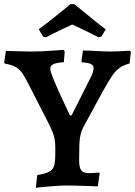

<svg xmlns="http://www.w3.org/2000/svg" viewBox="-33 -886 645 917"><path d="M138 11 145 -50Q183 -56 201.5 -65.5Q220 -75 225.5 -94.5Q231 -114 231 -149V-183Q231 -210 225.5 -232.5Q220 -255 203 -289L107 -477Q90 -511 76.5 -532Q63 -553 43.5 -565Q24 -577 -10 -582L-13 -587L-5 -643Q-5 -643 8 -642.5Q21 -642 40.5 -641.5Q60 -641 81 -640.5Q102 -640 118 -640Q137 -640 163.5 -641Q190 -642 215 -644Q240 -646 256 -647Q272 -648 272 -648L276 -639L272 -589Q234 -586 220.5 -579Q207 -572 207 -556Q207 -549 215.5 -526Q224 -503 237.5 -472.5Q251 -442 264.5 -412.5Q278 -383 288.5 -361.5Q299 -340 301 -335H309L399 -514Q414 -543 414 -562Q414 -574 400.5 -580.5Q387 -587 359 -588L356 -593L363 -645Q372 -645 394 -644Q416 -643 442.5 -641.5Q469 -640 490 -640Q512 -640 534.5 -641Q557 -642 572.5 -643Q588 -644 588 -644L592 -637L586 -583Q556 -575 536.5 -560.5Q517 -546 500.5 -521Q484 -496 461 -455L364 -277Q355 -259 351 -240Q347 -221 346 -194.5Q345 -168 345 -126Q344 -89 354 -74Q364 -59 391 -59Q407 -59 423.5 -60.5Q440 -62 440 -62L443 -58L434 4Q434 4 417.5 3.5Q401 3 376 2Q351 1 325.5 0.5Q300 0 281 0Q260 0 235.5 2Q211 4 189 5.5Q167 7 152.5 9Q138 11 138 11ZM187 -708 173 -711 152 -746Q179 -766 205.5 -787Q232 -808 254.5 -826Q277 -844 290 -855Q303 -866 303 -866H321Q321 -867 334.5 -856Q348 -845 370 -827Q392 -809 418.5 -787.5Q445 -766 472 -746L451 -711L437 -708Q403 -726 368 -742.5Q333 -759 312 -769Q291 -759 257 -743Q223 -727 187 -708Z"/></svg>

Font: Alegreya SemiBold
Style: Regular
Weight: 600
Designer: Juan Pablo del Peral
Foundry: Huerta Tipografica
Version: Version 2.009